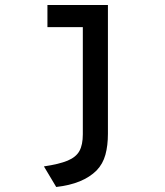

<svg xmlns="http://www.w3.org/2000/svg" viewBox="-20 -531 656 765"><path d="M410 2Q410 49 400 85.5Q390 122 365 148Q311 202 204 214L155 132Q216 123 249.5 109Q283 95 296.5 70.5Q310 46 310 4V-423H169V-511H410Z"/></svg>

Font: Overpass Mono Light
Style: Bold
Weight: 600
Monospace: yes
Designer: Delve Withrington, Dave Bailey
Foundry: Delve Fonts
Version: Version 1.000;DELV;Overpass